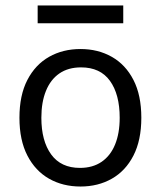

<svg xmlns="http://www.w3.org/2000/svg" viewBox="-20 -669 586 701"><path d="M274 12Q209.5 12 159.2 -16.5Q109 -45 80 -101Q51 -157 51 -239Q51 -321.5 80 -377.2Q109 -433 159.2 -461.5Q209.5 -490 274 -490Q338 -490 388.2 -461.5Q438.5 -433 467.2 -377.2Q496 -321.5 496 -239Q496 -157 467.2 -101Q438.5 -45 388.2 -16.5Q338 12 274 12ZM272 -56Q318.5 -56 351 -78.2Q383.5 -100.5 400.2 -141.5Q417 -182.5 417 -239Q417 -324.5 381.5 -373.8Q346 -423 276 -423Q229 -423 196.8 -400.8Q164.5 -378.5 147.8 -337.2Q131 -296 131 -239Q131 -154.5 166.8 -105.2Q202.5 -56 272 -56ZM117.5 -649H430V-584H117.5Z"/></svg>

Font: Karla
Style: Regular
Weight: 400
Designer: Jonathan Pinhorn
Version: Version 2.004;gftools[0.9.33]